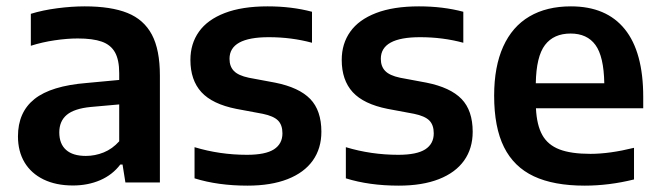

<svg xmlns="http://www.w3.org/2000/svg" viewBox="-20 -574 2076 604"><path d="M483 -336V0H374.5L365.5 -56.5H358.5Q334 -24 295.2 -7.2Q256.5 9.5 209.5 9.5Q156 9.5 117 -9.5Q78 -28.5 57.2 -63.2Q36.5 -98 36.5 -145Q36.5 -221 88.5 -262.5Q140.5 -304 253 -313L355 -322.5V-344Q355 -385.5 341.8 -409.2Q328.5 -433 300.2 -443Q272 -453 224.5 -453Q191 -453 152 -447.2Q113 -441.5 77 -430V-530.5Q114 -542 159.8 -548Q205.5 -554 246.5 -554Q329.5 -554 381 -533.2Q432.5 -512.5 457.8 -465Q483 -417.5 483 -336ZM355 -129.5V-245.5L265.5 -237.5Q214 -232.5 190.2 -212.8Q166.5 -193 166.5 -157.5Q166.5 -121.5 187.8 -102.5Q209 -83.5 250 -83.5Q279 -83.5 306.2 -94.5Q333.5 -105.5 355 -129.5Z M592 -13V-111Q671.5 -87 757 -87Q815 -87 841.8 -104.2Q868.5 -121.5 868.5 -154.5Q868.5 -181 854.5 -195Q840.5 -209 806.5 -216L723.5 -231.5Q648 -246.5 613.5 -284.2Q579 -322 579 -385.5Q579 -436.5 605.8 -474.2Q632.5 -512 687 -533Q741.5 -554 822 -554Q897.5 -554 961.5 -537V-439.5Q897 -457 825.5 -457Q702 -457 702 -389Q702 -365 715.8 -350.8Q729.5 -336.5 762.5 -329.5L845.5 -314Q920.5 -299 955.8 -262.8Q991 -226.5 991 -159.5Q991 -107 964 -69Q937 -31 884.8 -10.5Q832.5 10 758.5 10Q665.5 10 592 -13Z M1068 -13V-111Q1147.5 -87 1233 -87Q1291 -87 1317.8 -104.2Q1344.5 -121.5 1344.5 -154.5Q1344.5 -181 1330.5 -195Q1316.5 -209 1282.5 -216L1199.5 -231.5Q1124 -246.5 1089.5 -284.2Q1055 -322 1055 -385.5Q1055 -436.5 1081.8 -474.2Q1108.5 -512 1163 -533Q1217.5 -554 1298 -554Q1373.5 -554 1437.5 -537V-439.5Q1373 -457 1301.5 -457Q1178 -457 1178 -389Q1178 -365 1191.8 -350.8Q1205.5 -336.5 1238.5 -329.5L1321.5 -314Q1396.5 -299 1431.8 -262.8Q1467 -226.5 1467 -159.5Q1467 -107 1440 -69Q1413 -31 1360.8 -10.5Q1308.5 10 1234.5 10Q1141.5 10 1068 -13Z M2003.5 -233.5H1666Q1668.5 -180.5 1686 -149.2Q1703.5 -118 1740 -104Q1776.5 -90 1837.5 -90Q1897.5 -90 1974.5 -109V-9.5Q1896 10 1819.5 10Q1722 10 1659.2 -19.5Q1596.5 -49 1565.5 -111.2Q1534.5 -173.5 1534.5 -273Q1534.5 -364.5 1563 -427.5Q1591.5 -490.5 1645.5 -522.2Q1699.5 -554 1776 -554Q1887.5 -554 1945.5 -482.2Q2003.5 -410.5 2003.5 -269ZM1665.5 -312H1881Q1879.5 -396.5 1853.2 -432.5Q1827 -468.5 1775 -468.5Q1722 -468.5 1694.5 -432.5Q1667 -396.5 1665.5 -312Z"/></svg>

Font: Encode Sans SemiBold
Style: Regular
Weight: 600
Designer: Multiple Designers
Foundry: Impallari Type
Version: Version 2.000